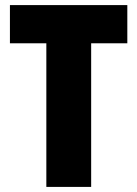

<svg xmlns="http://www.w3.org/2000/svg" viewBox="-20 -734 539 754"><path d="M338 0V-564H480V-714H19V-564H162V0Z"/></svg>

Font: Noto Sans Condensed Black
Style: Regular
Weight: 900
Width: 3
Designer: Monotype Design Team
Foundry: Monotype Imaging Inc.
Version: Version 2.013